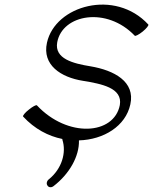

<svg xmlns="http://www.w3.org/2000/svg" viewBox="-20 -582 655 822"><path d="M79 -83C128 -30 187 1 247 13C247 14 247 15 247 16C265 71 245 140 190 185C181 191 177 204 183 212C188 221 200 222 209 215C277 163 320 87 318 19C424 16 518 -42 538 -135C560 -233 468 -281 368 -298C294 -310 212 -330 225 -401C247 -521 437 -555 557 -429C559 -426 575 -434 591 -447C607 -460 618 -474 615 -477C473 -631 216 -559 181 -399C160 -304 240 -251 335 -236C414 -223 506 -206 493 -132C468 -4 269 9 138 -131C135 -134 120 -126 104 -113C87 -100 76 -86 79 -83Z"/></svg>

Font: Nupuram ExtraLight Oblique
Style: Regular
Weight: 200
Designer: Santhosh Thottingal (santhosh.thottingal@gmail.com)
Foundry: SMC
Version: Version 1.000